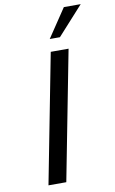

<svg xmlns="http://www.w3.org/2000/svg" viewBox="-103 -1009 636 1062"><g transform="rotate(-10 215.0 -478.0)"><path d="M429.7 -956.1 284.7 -795.9H227.5L335 -956.1ZM180.2 0H80.1L220.7 -725.1H320.8Z"/></g></svg>

Font: Aurulent Sans
Style: Italic
Weight: 400
Italic angle: -11°
Version: Version 2007.05.04